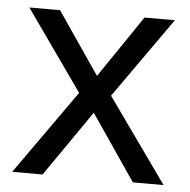

<svg xmlns="http://www.w3.org/2000/svg" viewBox="-44 -580 617 623"><g transform="rotate(5 264.5 -268.0)"><path d="M212 -274 27 -536H127L265 -334L402 -536H501L316 -274L511 0H411L265 -214L117 0H18Z"/></g></svg>

Font: malayalam15
Style: Book
Weight: 400
Designer: Jelle Bosma - Monotype Design Team
Foundry: Monotype Imaging Inc.
Version: Version 2.003